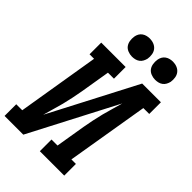

<svg xmlns="http://www.w3.org/2000/svg" viewBox="-282 -1068 1174 1174"><g transform="rotate(45 304.5 -481.5)"><path d="M-4 0V-101H48L136 -634H97V-735H308V-634H256L224 -441Q218 -407 211 -373Q204 -339 195.5 -305.5Q187 -272 177 -239Q167 -206 158 -172L451 -735H613V-634H562L473 -101H512V0H301V-101H353L385 -294Q391 -328 398 -362Q405 -396 413.5 -429.5Q422 -463 432 -496Q442 -529 451 -563L158 0ZM490 -807Q472 -807 454.5 -814Q437 -821 427 -834.5Q417 -848 414 -866.5Q411 -885 414 -904Q416 -917 422.5 -929Q429 -941 440.5 -949Q452 -957 465 -960Q478 -963 490 -963Q509 -963 526 -956Q543 -949 553.5 -935.5Q564 -922 567 -903.5Q570 -885 567 -866Q564 -853 557.5 -841Q551 -829 540 -821Q529 -813 516 -810Q503 -807 490 -807ZM290 -807Q272 -807 254.5 -814Q237 -821 227 -834.5Q217 -848 214 -866.5Q211 -885 214 -904Q216 -917 222.5 -929Q229 -941 240.5 -949Q252 -957 265 -960Q278 -963 290 -963Q309 -963 326 -956Q343 -949 353.5 -935.5Q364 -922 367 -903.5Q370 -885 367 -866Q364 -853 357.5 -841Q351 -829 340 -821Q329 -813 316 -810Q303 -807 290 -807Z"/></g></svg>

Font: Iosevka Curly Slab Extended
Style: Bold Italic
Weight: 700
Width: 7
Italic angle: -9°
Monospace: yes
Designer: Belleve Invis
Foundry: Belleve Invis
Version: Version 11.0.0; ttfautohint (v1.8.3)